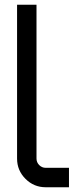

<svg xmlns="http://www.w3.org/2000/svg" viewBox="-20 -790 342 810"><path d="M52 -770H134V-121Q134 -105 145.5 -93.5Q157 -82 173 -82H271V0H173Q123 0 87.5 -35.5Q52 -71 52 -121Z"/></svg>

Font: Orbitron
Style: Regular
Weight: 400
Designer: Matt McInerney
Foundry: Matt McInerney
Version: 1.000